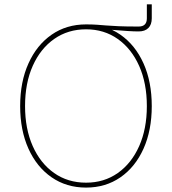

<svg xmlns="http://www.w3.org/2000/svg" viewBox="-20 -849 787 879"><path d="M373.5 -718.8V-737.3Q402.8 -737.3 423.3 -735.8Q443.8 -734.4 466.3 -732.4Q488.8 -730.5 523.2 -729Q557.6 -727.5 614.7 -727.5Q652.3 -727.5 652.3 -765.1V-829.1H674.8V-765.1Q674.8 -736.3 659.2 -720.7Q643.6 -705.1 614.7 -705.1Q593.3 -705.1 564.2 -707Q535.2 -709 502.2 -711.7Q469.2 -714.4 436 -716.3Q402.8 -718.3 373.5 -718.8ZM374 9.8Q284.2 9.8 216.1 -37.4Q147.9 -84.5 110.1 -168.7Q72.3 -252.9 72.3 -363.3Q72.3 -474.6 110.4 -558.8Q148.4 -643.1 216.3 -690.2Q284.2 -737.3 374 -737.3Q463.4 -737.3 531.2 -690.2Q599.1 -643.1 637 -558.8Q674.8 -474.6 674.8 -363.3Q674.8 -252.4 637 -168.2Q599.1 -84 531.2 -37.1Q463.4 9.8 374 9.8ZM374 -12.7Q456.5 -12.7 519.3 -56.9Q582 -101.1 617.2 -180.2Q652.3 -259.3 652.3 -363.3Q652.3 -467.8 617.2 -546.9Q582 -626 519.3 -670.4Q456.5 -714.8 374 -714.8Q291.5 -714.8 228.5 -670.9Q165.5 -627 130.1 -547.9Q94.7 -468.8 94.7 -363.3Q94.7 -259.8 129.6 -180.7Q164.6 -101.6 227.5 -57.1Q290.5 -12.7 374 -12.7Z"/></svg>

Font: Inter Thin
Style: Regular
Weight: 250
Designer: Rasmus Andersson
Foundry: rsms
Version: Version 4.001;git-66647c0bb